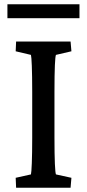

<svg xmlns="http://www.w3.org/2000/svg" viewBox="-20 -886 409 906"><path d="M56 0H313L317 -47L244 -63C240 -73 237 -127 237 -237V-452C237 -565 240 -618 244 -627L317 -644L313 -690H56L54 -644L126 -627C129 -618 132 -557 132 -452V-237C132 -135 129 -74 126 -63L54 -47ZM15 -800H355V-866H15Z"/></svg>

Font: TPK Tissa Web Medium
Style: Regular
Weight: 500
Designer: Jacques Le Bailly, Suppakit Chalermlarp | Katatrad Co.,Ltd.
Foundry: Jacques Le Bailly, Cadson Demak Co.,Ltd.
Version: Version 5.000;Glyphs 3.1.2 (3151)